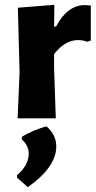

<svg xmlns="http://www.w3.org/2000/svg" viewBox="-20 -490 399 795"><path d="M205 -470 204 -380H212Q259 -469 332 -469Q338 -469 356 -467V-322L340 -317Q326 -324 303 -324Q249 -324 204 -266V-207L211 0H53L61 -191L54 -458ZM172 33Q213 68 213 116Q213 202 95 285L51 246L50 236Q99 194 99 146Q99 113 70 87L71 76Q116 49 172 33Z"/></svg>

Font: Alegreya Sans ExtraBold
Style: Regular
Weight: 800
Designer: Juan Pablo del Peral
Foundry: Huerta Tipografica
Version: Version 2.007